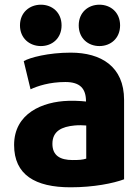

<svg xmlns="http://www.w3.org/2000/svg" viewBox="-20 -783 597 817"><path d="M508 -358V-20C462 -3 379 14 280 14C130 14 40 -39 40 -166C40 -300 160 -351 272 -354C278 -354 290 -354 301 -354C317 -354 335 -352 346 -351C346 -407 320 -434 258 -434C191 -434 140 -417 110 -403L81 -523C107 -538 185 -559 281 -559C410 -559 508 -500 508 -358ZM347 -108V-249C333 -250 316 -251 297 -249C244 -244 203 -226 203 -171C203 -121 236 -102 289 -102C317 -102 331 -103 347 -108ZM242 -675C242 -620 202 -587 154 -587C106 -587 65 -620 65 -675C65 -730 106 -763 154 -763C202 -763 242 -730 242 -675ZM491 -675C491 -620 451 -587 403 -587C355 -587 315 -620 315 -675C315 -730 355 -763 403 -763C451 -763 491 -730 491 -675Z"/></svg>

Font: Repo ExtraBold
Style: Bold
Weight: 700
Designer: Stefan Peev
Foundry: Context Ltd
Version: Version 1.502